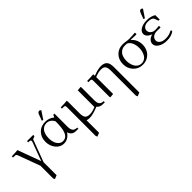

<svg xmlns="http://www.w3.org/2000/svg" viewBox="120 -1698 3056 3056"><g transform="rotate(-45 1648.0 -170.0)"><path d="M22 -411.1V-439Q89.8 -439 154.8 -445.8L298.8 -53.2L416 -370.1Q418.9 -378.9 418.9 -387.2Q418.9 -411.1 377 -411.1H363.8V-439H502.9V-411.1L453.1 -390.1L313 -14.2V277.8L250 303.2L237.8 274.9V-9.8L105 -371.1Q95.7 -396 87.6 -403.6Q79.6 -411.1 56.2 -411.1Z M563 -223.1Q563 -323.2 624.3 -387.7Q685.5 -452.1 784.2 -452.1Q876.5 -452.1 936 -397L956.1 -439H981.9V-141.1Q981.9 -80.1 1006.6 -53Q1031.2 -25.9 1082 -25.9V0H1035.2Q937 0 914.1 -87.9Q851.1 6.8 753.9 6.8Q674.3 6.8 618.7 -61Q563 -128.9 563 -223.1ZM639.2 -223.1Q639.2 -174.8 653.3 -132.3Q667.5 -89.8 698 -61Q728.5 -32.2 770 -32.2Q796.4 -32.2 817.4 -42.2Q838.4 -52.2 852.5 -68.1Q866.7 -84 877.2 -108.9Q887.7 -133.8 893.6 -158.7Q899.4 -183.6 902.8 -216.6Q906.2 -249.5 907.2 -277.1Q908.2 -304.7 908.2 -338.9Q892.1 -375 860.8 -398.9Q829.6 -422.9 784.2 -422.9Q736.3 -422.9 702.9 -395Q669.4 -367.2 654.3 -323Q639.2 -278.8 639.2 -223.1ZM759.8 -502 793.9 -594.2Q803.7 -621.6 814.2 -632.3Q824.7 -643.1 841.8 -643.1Q859.9 -643.1 872.1 -624L784.2 -493.2Z M1122.6 -411.1V-439Q1195.3 -439 1265.6 -445.8L1268.6 -418V-154.8Q1268.6 -122.6 1274.7 -99.6Q1280.8 -76.7 1290 -63.7Q1299.3 -50.8 1314.5 -43.5Q1329.6 -36.1 1343.5 -34.2Q1357.4 -32.2 1376.5 -32.2Q1403.8 -32.2 1431.4 -38.8Q1459 -45.4 1506.3 -64V-439L1577.6 -445.8L1580.6 -418V-141.1Q1580.6 -79.6 1603.5 -52.7Q1626.5 -25.9 1676.8 -25.9V0H1633.8Q1565.4 0 1531.7 -44.9L1506.3 -35.2Q1399.4 6.8 1332.5 6.8Q1294.4 6.8 1268.6 -2.9V277.8L1206.5 303.2L1194.8 274.9V-371.1Q1194.8 -396 1187.7 -403.6Q1180.7 -411.1 1155.8 -411.1Z M1717.3 -411.1V-439Q1790 -439 1860.4 -445.8L1863.3 -418V-410.2Q1970.2 -452.1 2037.1 -452.1Q2106.9 -452.1 2141.1 -416.5Q2175.3 -380.9 2175.3 -294.9V277.8L2113.3 303.2L2101.1 274.9V-290Q2101.1 -322.3 2095.5 -345.2Q2089.8 -368.2 2081.1 -381.1Q2072.3 -394 2057.9 -401.6Q2043.5 -409.2 2029.8 -411.1Q2016.1 -413.1 1997.1 -413.1Q1946.3 -413.1 1863.3 -380.9V0L1792.5 6.8L1789.6 -19V-371.1Q1789.6 -396 1782.5 -403.6Q1775.4 -411.1 1750.5 -411.1Z M2309.1 -223.1Q2309.1 -323.2 2370.4 -387.7Q2431.6 -452.1 2530.3 -452.1Q2557.1 -452.1 2597.7 -445.6Q2638.2 -439 2665 -439Q2728 -439 2797.9 -445.8L2801.3 -418V-411.1L2772.9 -408.2Q2743.2 -411.1 2696.3 -411.1H2665Q2706.5 -380.9 2729.2 -332.3Q2752 -283.7 2752 -223.1Q2752 -160.2 2724.6 -107.9Q2697.3 -55.7 2646.2 -24.4Q2595.2 6.8 2530.3 6.8Q2434.1 6.8 2371.6 -60.3Q2309.1 -127.4 2309.1 -223.1ZM2385.3 -223.1Q2385.3 -185.1 2394.3 -149.9Q2403.3 -114.7 2420.4 -85.7Q2437.5 -56.6 2466.1 -39.3Q2494.6 -22 2530.3 -22Q2566.4 -22 2595 -39.3Q2623.5 -56.6 2640.9 -85.7Q2658.2 -114.7 2667.2 -149.9Q2676.3 -185.1 2676.3 -223.1Q2676.3 -291 2652.8 -342.3Q2629.4 -393.6 2584 -412.1Q2567.9 -413.1 2540 -413.1Q2489.3 -413.1 2453.4 -386.5Q2417.5 -359.9 2401.4 -317.9Q2385.3 -275.9 2385.3 -223.1Z M2867.7 -120.1Q2867.7 -158.7 2896.2 -188.2Q2924.8 -217.8 2975.6 -231.9Q2929.2 -247.6 2903.1 -275.1Q2877 -302.7 2877 -335.9Q2877 -386.7 2930.9 -419.4Q2984.9 -452.1 3071.8 -452.1Q3166 -452.1 3225.6 -412.1V-314H3199.7L3170.9 -390.1Q3139.6 -422.9 3071.8 -422.9Q3013.7 -422.9 2983.2 -398.4Q2952.6 -374 2952.6 -335.9Q2952.6 -299.8 2982.4 -272.9Q3012.2 -246.1 3058.6 -246.1Q3097.2 -246.1 3145 -252L3147.9 -224.1V-216.8L3119.6 -213.9Q3090.8 -216.8 3071.8 -216.8Q3009.8 -216.8 2976.8 -189.2Q2943.8 -161.6 2943.8 -120.1Q2943.8 -84.5 2980 -57.6Q3016.1 -30.8 3082 -30.8Q3125.5 -30.8 3158.7 -40.3Q3191.9 -49.8 3225.6 -68.8L3239.7 -44.9Q3180.2 6.8 3071.8 6.8Q2982.9 6.8 2925.3 -30.3Q2867.7 -67.4 2867.7 -120.1ZM3047.9 -502 3082 -594.2Q3091.8 -621.6 3102.3 -632.3Q3112.8 -643.1 3129.9 -643.1Q3147.5 -643.1 3159.7 -624L3071.8 -493.2Z"/></g></svg>

Font: Dihjauti
Style: Regular
Weight: 400
Designer: T. Christopher White
Version: Version 3.0.0